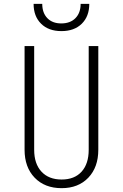

<svg xmlns="http://www.w3.org/2000/svg" viewBox="-20 -970 640 1000"><path d="M301 10Q213 10 160.5 -44.5Q108 -99 108 -190V-730H158V-190Q158 -117 196 -76Q234 -35 301 -35Q368 -35 405 -76Q442 -117 442 -190V-730H492V-190Q492 -99 440 -44.5Q388 10 301 10ZM300 -808Q233 -808 194 -846.5Q155 -885 155 -950H200Q200 -903 226.5 -875.5Q253 -848 299 -848Q346 -848 373 -875.5Q400 -903 400 -950H445Q445 -885 406 -846.5Q367 -808 300 -808Z"/></svg>

Font: JetBrains Mono NL Thin
Style: Regular
Weight: 100
Monospace: yes
Designer: Philipp Nurullin, Konstantin Bulenkov
Foundry: JetBrains
Version: Version 2.305; ttfautohint (v1.8.4.7-5d5b)